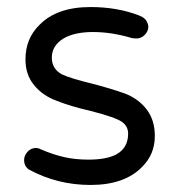

<svg xmlns="http://www.w3.org/2000/svg" viewBox="-20 -523 509 548"><path d="M403.3 -446.3Q403.3 -450.2 402.3 -453.1Q400.4 -460 396.5 -465.8L392.6 -469.7Q387.7 -474.6 377.9 -478.5Q315.4 -502.9 238.3 -502.9Q142.6 -502.9 92.8 -452.1Q52.7 -413.1 52.7 -353.5Q52.7 -309.6 77.1 -280.3Q101.6 -250 141.6 -235.4Q183.6 -218.8 236.3 -207Q308.6 -188.5 327.1 -175.8Q345.7 -163.1 345.7 -141.6Q345.7 -100.6 311.5 -82Q283.2 -67.4 232.4 -67.4Q194.3 -67.4 162.6 -74.7Q130.9 -82 96.7 -96.7Q89.8 -100.6 82 -100.6Q68.4 -100.6 58.6 -89.8Q48.8 -79.1 48.8 -66.4Q48.8 -48.8 62.5 -39.1Q143.6 4.9 238.3 4.9Q335 4.9 384.8 -45.9Q421.9 -82 421.9 -134.8Q421.9 -180.7 398.4 -210.9Q375 -241.2 336.9 -255.9Q295.9 -270.5 243.2 -284.2Q182.6 -298.8 157.2 -310.5Q127.9 -326.2 127.9 -358.4Q127.9 -392.6 161.1 -413.1Q192.4 -431.6 245.6 -431.6Q298.8 -431.6 357.4 -414.1L369.1 -413.1Q382.8 -413.1 392.6 -422.9Q403.3 -433.6 403.3 -446.3Z"/></svg>

Font: FakePearl
Style: Light
Weight: 350
Version: Version 1.2